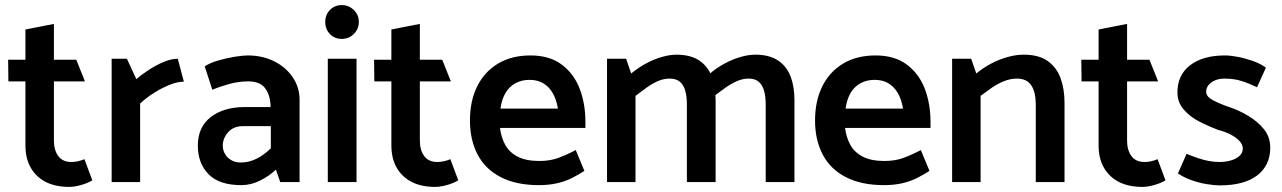

<svg xmlns="http://www.w3.org/2000/svg" viewBox="-20 -716 5043 755"><path d="M280 -481H192V-622L80 -600V-481H12L13 -396H80V-145Q80 -92 101.5 -55.5Q123 -19 161 0Q199 19 253 19Q268 19 285.5 15Q303 11 318.5 5Q334 -1 343 -7L312 -90Q300 -85 287 -82Q274 -79 261 -79Q226 -79 209 -102.5Q192 -126 192 -163V-396H314Z M531 0V-309Q557 -333 587.5 -352Q618 -371 648.5 -383Q679 -395 703 -395L679 -485Q653 -485 622.5 -472Q592 -459 564 -440.5Q536 -422 516 -405L479 -485H419V0Z M856 -143Q856 -172 877 -196Q898 -220 936 -220H1045V-133Q1019 -107 989 -92Q959 -77 927 -77Q905 -77 889 -86.5Q873 -96 864.5 -111Q856 -126 856 -143ZM815 -363Q843 -375 880.5 -385.5Q918 -396 956 -396Q1003 -396 1023 -368.5Q1043 -341 1044 -298V-295H938Q858 -294 808 -255Q758 -216 758 -143Q758 -74 800 -31Q842 12 929 12Q967 12 1003 -6Q1039 -24 1065 -49L1082 0H1158V-324Q1158 -373 1130.5 -413Q1103 -453 1057 -475.5Q1011 -498 954 -498Q934 -498 901 -492.5Q868 -487 836 -477.5Q804 -468 785 -455Z M1382 0V-485H1269V0ZM1324 -563Q1352 -563 1371.5 -582.5Q1391 -602 1391 -630Q1391 -658 1371 -677Q1351 -696 1324 -696Q1296 -696 1277.5 -677Q1259 -658 1259 -630Q1259 -601 1277.5 -582Q1296 -563 1324 -563Z M1719 -481H1631V-622L1519 -600V-481H1451L1452 -396H1519V-145Q1519 -92 1540.5 -55.5Q1562 -19 1600 0Q1638 19 1692 19Q1707 19 1724.5 15Q1742 11 1757.5 5Q1773 -1 1782 -7L1751 -90Q1739 -85 1726 -82Q1713 -79 1700 -79Q1665 -79 1648 -102.5Q1631 -126 1631 -163V-396H1753Z M2282 -213V-237Q2282 -308 2259.5 -367Q2237 -426 2189 -462Q2141 -498 2066 -498Q1992 -498 1938.5 -466Q1885 -434 1856.5 -376.5Q1828 -319 1828 -242Q1828 -166 1858 -108.5Q1888 -51 1949 -19.5Q2010 12 2099 12Q2137 12 2169 5Q2201 -2 2228 -15.5Q2255 -29 2278 -44L2244 -126Q2208 -107 2175.5 -95Q2143 -83 2101 -83Q2049 -83 2016.5 -99.5Q1984 -116 1967.5 -145Q1951 -174 1946 -213ZM1948 -289Q1953 -325 1967.5 -350Q1982 -375 2006.5 -388.5Q2031 -402 2062 -402Q2094 -402 2116.5 -388.5Q2139 -375 2153.5 -350Q2168 -325 2174 -289Z M2479 0V-339Q2500 -355 2522 -371Q2544 -387 2567 -397Q2590 -407 2613 -407Q2639 -407 2653.5 -394.5Q2668 -382 2674.5 -359.5Q2681 -337 2681 -305V0H2794V-322Q2794 -376 2778.5 -416Q2763 -456 2729 -478.5Q2695 -501 2640 -501Q2614 -501 2582.5 -492Q2551 -483 2520.5 -466.5Q2490 -450 2462 -427L2442 -485H2367V0ZM2789 -339Q2810 -355 2832.5 -371Q2855 -387 2878 -397Q2901 -407 2923 -407Q2949 -407 2963.5 -394.5Q2978 -382 2984.5 -359.5Q2991 -337 2991 -305V0H3104V-322Q3104 -376 3088.5 -416Q3073 -456 3039 -478.5Q3005 -501 2950 -501Q2923 -501 2892 -492Q2861 -483 2830 -466.5Q2799 -450 2772 -427Z M3639 -213V-237Q3639 -308 3616.5 -367Q3594 -426 3546 -462Q3498 -498 3423 -498Q3349 -498 3295.5 -466Q3242 -434 3213.5 -376.5Q3185 -319 3185 -242Q3185 -166 3215 -108.5Q3245 -51 3306 -19.5Q3367 12 3456 12Q3494 12 3526 5Q3558 -2 3585 -15.5Q3612 -29 3635 -44L3601 -126Q3565 -107 3532.5 -95Q3500 -83 3458 -83Q3406 -83 3373.5 -99.5Q3341 -116 3324.5 -145Q3308 -174 3303 -213ZM3305 -289Q3310 -325 3324.5 -350Q3339 -375 3363.5 -388.5Q3388 -402 3419 -402Q3451 -402 3473.5 -388.5Q3496 -375 3510.5 -350Q3525 -325 3531 -289Z M3836 0V-339Q3857 -355 3880 -371Q3903 -387 3928.5 -397Q3954 -407 3978 -407Q4018 -407 4035.5 -380Q4053 -353 4053 -305V0H4166V-312Q4166 -366 4150.5 -408.5Q4135 -451 4100 -476Q4065 -501 4005 -501Q3976 -501 3943 -492Q3910 -483 3878.5 -466.5Q3847 -450 3819 -427L3799 -485H3724V0Z M4500 -481H4412V-622L4300 -600V-481H4232L4233 -396H4300V-145Q4300 -92 4321.5 -55.5Q4343 -19 4381 0Q4419 19 4473 19Q4488 19 4505.5 15Q4523 11 4538.5 5Q4554 -1 4563 -7L4532 -90Q4520 -85 4507 -82Q4494 -79 4481 -79Q4446 -79 4429 -102.5Q4412 -126 4412 -163V-396H4534Z M4612 -34Q4634 -19 4664 -8Q4694 3 4725 8Q4756 13 4776 13Q4873 13 4924 -26.5Q4975 -66 4975 -135Q4975 -177 4950.5 -207.5Q4926 -238 4888.5 -260.5Q4851 -283 4811 -296Q4776 -308 4749.5 -322Q4723 -336 4723 -355Q4723 -377 4743.5 -392Q4764 -407 4795 -407Q4832 -407 4862 -397.5Q4892 -388 4923 -373L4958 -450Q4936 -466 4906 -476.5Q4876 -487 4847 -492.5Q4818 -498 4797 -498Q4710 -498 4660 -459.5Q4610 -421 4610 -353Q4610 -314 4634.5 -285.5Q4659 -257 4696 -238Q4733 -219 4771 -205Q4801 -197 4822 -185.5Q4843 -174 4855 -160.5Q4867 -147 4867 -131Q4867 -115 4854 -103Q4841 -91 4820 -85Q4799 -79 4775 -79Q4754 -79 4733 -83Q4712 -87 4690 -94.5Q4668 -102 4646 -111Z"/></svg>

Font: Catamaran SemiBold
Style: Regular
Weight: 600
Designer: Pria Ravichandran
Version: Version 2.000